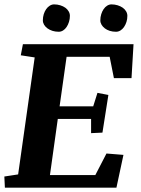

<svg xmlns="http://www.w3.org/2000/svg" viewBox="-21 -864 649 884"><path d="M245.1 -316.4 209 -58.1H418L469.2 -157.2L547.4 -150.9L515.1 0H1.5L-1 -51.3L62.5 -61L138.7 -599.6L74.7 -609.4L84.5 -660.6H593.8L584.5 -504.4H503.4L483.9 -602.5H285.6L253.4 -374.5H408.2L427.7 -436.5L478 -426.8L450.7 -253.4L398.4 -251V-316.4ZM176.3 -770Q176.3 -785.2 180.4 -798.6Q184.6 -812 191.7 -822Q198.7 -832 208.3 -837.9Q217.8 -843.8 228 -843.8Q243.2 -843.8 256.6 -839.6Q270 -835.4 279.8 -828.4Q289.6 -821.3 295.2 -811.5Q300.8 -801.8 300.8 -791Q300.8 -776.4 296.6 -763.2Q292.5 -750 285.6 -739.7Q278.8 -729.5 269.3 -723.6Q259.8 -717.8 249.5 -717.8Q233.9 -717.8 220.7 -721.9Q207.5 -726.1 197.5 -733.4Q187.5 -740.7 181.9 -750.2Q176.3 -759.8 176.3 -770ZM440.9 -770Q440.9 -785.2 445.1 -798.6Q449.2 -812 456.1 -822Q462.9 -832 472.4 -837.9Q481.9 -843.8 492.2 -843.8Q507.3 -843.8 520.8 -839.6Q534.2 -835.4 544.2 -828.4Q554.2 -821.3 559.8 -811.5Q565.4 -801.8 565.4 -791Q565.4 -776.4 561.3 -763.2Q557.1 -750 550 -739.7Q543 -729.5 533.4 -723.6Q523.9 -717.8 513.2 -717.8Q497.6 -717.8 484.4 -721.9Q471.2 -726.1 461.7 -733.4Q452.1 -740.7 446.5 -750.2Q440.9 -759.8 440.9 -770Z"/></svg>

Font: Noticia Text
Style: Bold Italic
Weight: 700
Italic angle: -8°
Designer: JM Sole
Foundry: JM Sole
Version: Version 1.003